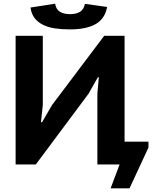

<svg xmlns="http://www.w3.org/2000/svg" viewBox="-20 -895 828 1045"><path d="M510 -386 518 -475H513L462 -385L175 0H65V-700H213V-323L203 -230H209L263 -323L547 -700H658V-124H788V-92L685 130H582L631 0H510ZM280 -875Q285 -844 306 -831Q327 -818 361 -818Q433 -818 442 -874L563 -857Q551 -792 500 -763.5Q449 -735 360 -735Q316 -735 279 -740.5Q242 -746 214 -760Q186 -774 168.5 -796.5Q151 -819 146 -854Z"/></svg>

Font: PT Sans Caption
Style: Bold
Weight: 700
Designer: A.Korolkova, O.Umpeleva, V.Yefimov
Foundry: ParaType Ltd
Version: Version 2.003W OFL